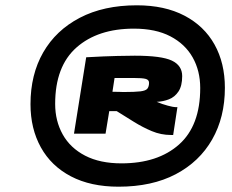

<svg xmlns="http://www.w3.org/2000/svg" viewBox="-20 -913 875 724"><path d="M427 -209Q322 -209 247.5 -248Q173 -287 134 -357.5Q95 -428 95 -520Q95 -632 143 -715.5Q191 -799 281 -846Q371 -893 496 -893Q601 -893 675.5 -854Q750 -815 789 -745Q828 -675 828 -582Q828 -471 780 -387Q732 -303 642.5 -256Q553 -209 427 -209ZM438 -297Q575 -297 655 -368Q735 -439 735 -581Q735 -646 706.5 -696.5Q678 -747 622.5 -776Q567 -805 485 -805Q349 -805 268.5 -734Q188 -663 188 -521Q188 -457 216.5 -406Q245 -355 301 -326Q357 -297 438 -297ZM259 -409 305 -697Q376 -701 422.5 -702Q469 -703 488 -703Q589 -703 628 -684.5Q667 -666 667 -626Q667 -589 653 -568Q639 -547 617 -538.5Q595 -530 571 -529Q592 -520 613 -514.5Q634 -509 641 -509H649L633 -404H625Q587 -404 552.5 -418.5Q518 -433 485 -453.5Q452 -474 420 -494H392L378 -409ZM445 -566Q489 -566 509.5 -568.5Q530 -571 536 -579Q542 -587 542 -601Q542 -612 529.5 -615.5Q517 -619 482 -619H412L404 -567Q424 -567 431 -566.5Q438 -566 445 -566Z"/></svg>

Font: Georama ExtraExtended Black
Style: Italic
Weight: 900
Width: 8
Italic angle: -9°
Designer: Jean-Baptiste Levee
Foundry: Production Type
Version: Version 1.000